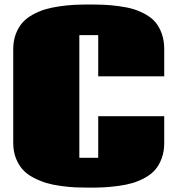

<svg xmlns="http://www.w3.org/2000/svg" viewBox="-20 -819 782 858"><path d="M418.9 -662.1H334.5V-113.8H418.9V-299.8H713.9V-180.2Q713.9 -142.1 702.6 -111.6Q691.4 -81.1 673.6 -60.5Q655.8 -40 628.4 -24.9Q601.1 -9.8 573.5 -1.5Q545.9 6.8 509.8 11.7Q473.6 16.6 444.6 18.1Q415.5 19.5 378.9 19.5Q345.2 19.5 317.4 18.3Q289.6 17.1 253.2 12.2Q216.8 7.3 188.5 -1Q160.2 -9.3 130.9 -24.4Q101.6 -39.6 82.5 -60.1Q63.5 -80.6 51.3 -111.3Q39.1 -142.1 39.1 -180.7V-598.6Q39.1 -636.2 50.5 -666.7Q62 -697.3 80.3 -717.8Q98.6 -738.3 126.5 -753.7Q154.3 -769 182.4 -777.3Q210.4 -785.6 246.6 -790.8Q282.7 -795.9 312.3 -797.4Q341.8 -798.8 377.4 -798.8Q415.5 -798.8 444.8 -797.6Q474.1 -796.4 511 -791.5Q547.9 -786.6 575 -778.6Q602.1 -770.5 629.6 -755.4Q657.2 -740.2 674.6 -719.7Q691.9 -699.2 702.9 -668.5Q713.9 -637.7 713.9 -599.1V-478H418.9Z"/></svg>

Font: Coda
Style: Heavy
Weight: 800
Version: Version 2.000; ttfautohint (v0.8) -r 50 -G 200 -x